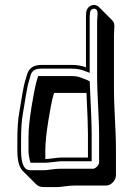

<svg xmlns="http://www.w3.org/2000/svg" viewBox="-20 -685 537 775"><path d="M278 64H409C428 64 448 43 448 23V-84C448 -163 440 -246 440 -328V-546C440 -570 447 -589 433 -603L380 -656C370 -666 354 -669 340 -658C325 -646 327 -627 327 -599V-413C310 -420 290 -423 267 -423H147C117 -423 98 -411 90 -387C88 -380 86 -372 83 -363C74 -337 67 -284 58 -233C52 -201 50 -162 50 -116V-79C50 -37 57 -10 72 5L125 58C133 66 143 70 155 70H214C227 70 256 64 278 64ZM329 -310C333 -230 335 -174 335 -144V-49H225C212 -49 178 -43 163 -43V-80C163 -108 167 -147 175 -197C180 -227 189 -282 198 -310H320ZM225 -4C201 -4 171 2 161 2H102C81 2 65 -15 65 -79V-116C65 -162 67 -199 73 -230C82 -281 89 -335 97 -358C100 -368 102 -377 104 -383C110 -400 122 -408 147 -408H267C289 -408 306 -405 321 -399L342 -391V-599C342 -630 342 -640 349 -646C353 -649 357 -650 360 -650C381 -648 372 -620 372 -599V-381C372 -298 380 -215 380 -137V-30C380 -18 365 -4 356 -4ZM161 -28C178 -28 214 -34 225 -34H350V-144C350 -178 347 -259 342 -357C329 -364 313 -369 303 -373C295 -376 283 -378 267 -378H134L131 -368C121 -338 112 -282 107 -252C99 -201 95 -162 95 -133V-77C95 -64 97 -52 100 -39L103 -28Z"/></svg>

Font: Squarish
Style: Shd
Weight: 400
Foundry: Cannot Into Space Fonts
Version: Version 0.272